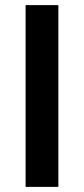

<svg xmlns="http://www.w3.org/2000/svg" viewBox="-20 -730 328 750"><path d="M80 0V-710H208V0Z"/></svg>

Font: Geist SemBd
Style: Regular
Weight: 400
Designer: Basement.studio, Andrés Briganti, Mateo Zaragoza
Foundry: Basement.studio, Vercel, Andrés Briganti, Guido Ferreyra, Mateo Zaragoza
Version: Version 1.401